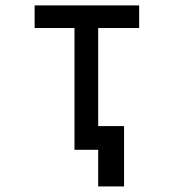

<svg xmlns="http://www.w3.org/2000/svg" viewBox="-20 -543 618 696"><path d="M335.9 -85.9H429.7V132.8H335.9V0H250V-441.4H105.5V-523.4H484.4V-441.4H335.9Z"/></svg>

Font: 和音 by 宁静之雨，公众号njzyshare
Style: Regular
Weight: 400
Designer: Steve Matteson
Foundry: Ascender Corporation
Version: Version 6.00;June 8, 2018;FontCreator 11.0.0.2388 32-bit